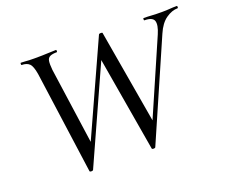

<svg xmlns="http://www.w3.org/2000/svg" viewBox="-106 -791 1124 957"><g transform="rotate(-20 456.0 -312.0)"><path d="M459 -528 506 -594 238 0Q236 4 228 4Q220 4 219 0L144 -543Q137 -586 123 -599.5Q109 -613 82 -613Q80 -613 80 -619Q80 -625 82 -625Q94 -625 104 -624Q114 -623 126 -622.5Q138 -622 154 -622Q199 -622 224.5 -623.5Q250 -625 269 -625Q271 -625 271 -619Q271 -613 269 -613Q245 -613 232.5 -607Q220 -601 217.5 -585Q215 -569 218 -538L279 -106L228 -32L497 -625Q499 -628 507 -628Q515 -628 516 -625L606 -101L558 -32L772 -524Q791 -568 784 -590.5Q777 -613 733 -613Q731 -613 731 -619Q731 -625 733 -625Q756 -625 776.5 -623.5Q797 -622 829 -622Q855 -622 871 -623.5Q887 -625 910 -625Q912 -625 912 -619Q912 -613 910 -613Q879 -613 847.5 -591Q816 -569 795 -520L568 0Q566 4 558 4Q550 4 549 0Z"/></g></svg>

Font: Cormorant Infant Light Medium
Style: Italic
Weight: 500
Italic angle: -10°
Version: Version 4.001